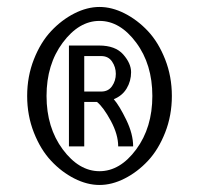

<svg xmlns="http://www.w3.org/2000/svg" viewBox="-20 -522 578 552"><path d="M160.4 -399.4Q113.8 -336.9 113.8 -246.1Q113.8 -155.3 160.4 -92.5Q207 -29.8 266.1 -29.8Q325.2 -29.8 371.6 -92.5Q418 -155.3 418 -246.1Q418 -336.9 371.6 -399.4Q325.2 -461.9 266.1 -461.9Q207 -461.9 160.4 -399.4ZM77.4 -140.9Q58.1 -189.9 58.1 -246.1Q58.1 -302.2 77.4 -351.3Q96.7 -400.4 127 -432.6Q157.2 -464.8 193.8 -483.4Q230.5 -502 266.1 -502Q301.8 -502 338.4 -483.4Q375 -464.8 405.3 -432.6Q435.5 -400.4 454.8 -351.3Q474.1 -302.2 474.1 -246.1Q474.1 -189.9 454.8 -140.9Q435.5 -91.8 405.3 -59.6Q375 -27.3 338.4 -8.8Q301.8 9.8 266.1 9.8Q230.5 9.8 193.8 -8.8Q157.2 -27.3 127 -59.6Q96.7 -91.8 77.4 -140.9ZM222.2 -229V-101.1H178.2V-391.1H265.1Q311.5 -391.1 334.2 -365.5Q356.9 -339.8 356.9 -314.5Q356.9 -289.1 344.2 -267.8Q331.5 -246.6 307.1 -236.8Q323.2 -218.3 343 -177.5Q362.8 -136.7 362.8 -101.1H319.8Q319.8 -135.3 298.6 -174.6Q277.3 -213.9 258.8 -229ZM222.2 -360.8V-258.8H271Q291.5 -258.8 302.2 -274.4Q313 -290 313 -309.6Q313 -329.1 302.2 -345Q291.5 -360.8 271 -360.8Z"/></svg>

Font: Pfennig
Style: Medium
Weight: 500
Version: Version 20120410 ; ttfautohint (v0.8)